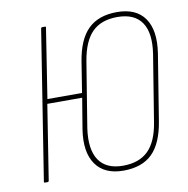

<svg xmlns="http://www.w3.org/2000/svg" viewBox="-77 -737 800 819"><g transform="rotate(-10 323.5 -327.5)"><path d="M482 -663Q565 -663 602 -610Q639 -557 624 -459L578 -174Q563 -80 518.5 -36Q474 8 393 8Q311 8 273.5 -45.5Q236 -99 251 -196L273 -329H122L71 -5Q70 0 65 0H54Q49 0 50 -5L152 -651Q153 -655 158 -655H169Q174 -655 173 -651L126 -349H276L297 -481Q312 -575 357 -619Q402 -663 482 -663ZM603 -459Q617 -549 585.5 -595.5Q554 -642 480 -642Q410 -642 371 -603Q332 -564 318 -480L272 -197Q259 -107 290.5 -60Q322 -13 395 -13Q465 -13 504.5 -52Q544 -91 557 -175Z"/></g></svg>

Font: Sofia Sans Condensed Thin
Style: Italic
Weight: 250
Italic angle: -9°
Version: Version 4.100